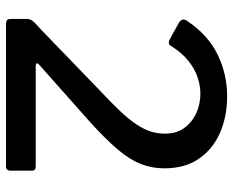

<svg xmlns="http://www.w3.org/2000/svg" viewBox="-90 -702 792 653"><g transform="rotate(90 306.5 -376.0)"><path d="M283 -314Q327 -355 356 -385.5Q385 -416 402.5 -442Q420 -468 427.5 -491.5Q435 -515 435 -541Q435 -580 415.5 -606.5Q396 -633 365.5 -647Q335 -661 299 -661Q271 -661 242 -651Q213 -641 186 -619Q159 -597 136 -560Q134 -555 128 -554Q122 -553 114 -557L56 -589Q48 -595 47 -601.5Q46 -608 51 -615Q98 -686 165 -719Q232 -752 308 -752Q376 -752 431.5 -728Q487 -704 520 -656.5Q553 -609 553 -538Q553 -496 538 -458Q523 -420 488.5 -379.5Q454 -339 398 -288L201 -113Q195 -108 196 -104.5Q197 -101 207 -101H546Q561 -101 561 -88V-14Q561 -8 557.5 -4Q554 0 546 0H64Q53 0 49 -3.5Q45 -7 45 -17V-70Q45 -77 47 -82.5Q49 -88 56.5 -96Q64 -104 78 -116Z"/></g></svg>

Font: Libre Franklin Medium
Style: Regular
Weight: 500
Designer: Pablo Impallari, Rodrigo Fuenzalida, Nhung Nguyen
Foundry: Impallari Type
Version: Version 3.000